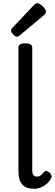

<svg xmlns="http://www.w3.org/2000/svg" viewBox="-20 -1160 346 1197"><path d="M193 17Q142 17 118.5 -10Q95 -37 95 -88V-864Q95 -877 105.5 -883.5Q116 -890 137 -890Q159 -890 170 -883.5Q181 -877 181 -864V-99Q181 -77 189 -68Q197 -59 210 -59Q220 -59 227 -62.5Q234 -66 241 -73Q248 -80 255 -88Q262 -95 271 -93.5Q280 -92 290 -83Q297 -76 300.5 -66.5Q304 -57 299 -49Q288 -28 271 -13.5Q254 1 234 9Q214 17 193 17ZM86 -931Q76 -931 62.5 -945Q49 -959 49 -969Q49 -973 50 -976.5Q51 -980 57 -986L192 -1129Q197 -1134 201.5 -1137Q206 -1140 211 -1140Q221 -1140 234 -1131Q247 -1122 256.5 -1110Q266 -1098 266 -1088Q266 -1081 263.5 -1076Q261 -1071 251 -1063L105 -941Q99 -937 94.5 -934Q90 -931 86 -931Z"/></svg>

Font: Playwrite IT Moderna
Style: Regular
Weight: 400
Designer: Veronika Burian, José Scaglione
Foundry: TypeTogether
Version: Version 1.002